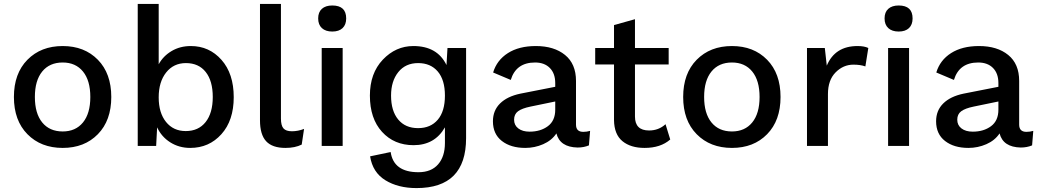

<svg xmlns="http://www.w3.org/2000/svg" viewBox="-20 -745 5314 980"><path d="M120 -440Q189 -510 300 -510Q411 -510 479.5 -440Q548 -370 548 -250Q548 -130 479.5 -60Q411 10 300 10Q189 10 120 -60Q51 -130 51 -250Q51 -370 120 -440ZM300 -426Q233 -426 195.5 -380Q158 -334 158 -250Q158 -166 195.5 -120Q233 -74 300 -74Q366 -74 403.5 -120Q441 -166 441 -250Q441 -334 403.5 -380Q366 -426 300 -426Z M954 -510Q1048 -510 1110.5 -439.5Q1173 -369 1173 -249Q1173 -130 1110 -60Q1047 10 951 10Q894 10 849 -18.5Q804 -47 782 -95L777 0H683V-725H790V-417Q813 -459 856 -484.5Q899 -510 954 -510ZM928 -76Q993 -76 1029.5 -122Q1066 -168 1066 -250Q1066 -332 1030 -377.5Q994 -423 929 -423Q866 -423 828 -375Q790 -327 790 -248Q790 -169 827.5 -122.5Q865 -76 928 -76Z M1414 -725V-140Q1414 -104 1427 -89.5Q1440 -75 1470 -75Q1501 -75 1532 -87L1520 -7Q1486 10 1437 10Q1370 10 1338.5 -24Q1307 -58 1307 -131V-725Z M1676 -717Q1747 -717 1747 -651Q1747 -619 1728.5 -601.5Q1710 -584 1676 -584Q1642 -584 1623 -601.5Q1604 -619 1604 -651Q1604 -683 1623 -700Q1642 -717 1676 -717ZM1729 -500V0H1622V-500Z M2106 215Q2012 215 1947 175Q1882 135 1869 53L1974 31Q1989 134 2116 134Q2181 134 2216 94Q2251 54 2251 -15V-95Q2199 -4 2091 -4Q1992 -4 1930 -72Q1868 -140 1868 -257Q1868 -371 1934 -440.5Q2000 -510 2090 -510Q2212 -510 2259 -413L2264 -500H2359V-40Q2359 215 2106 215ZM2114 -91Q2178 -91 2214.5 -134Q2251 -177 2251 -257Q2251 -337 2214.5 -380Q2178 -423 2114 -423Q2050 -423 2013 -377Q1976 -331 1976 -257Q1976 -179 2012.5 -135Q2049 -91 2114 -91Z M2957 -72Q2975 -72 2992 -77L2986 -3Q2960 8 2928 8Q2838 6 2820 -64Q2796 -28 2752.5 -9Q2709 10 2661 10Q2587 10 2541.5 -25.5Q2496 -61 2496 -126Q2496 -181 2532.5 -217Q2569 -253 2636 -267L2814 -302V-321Q2814 -370 2786.5 -398Q2759 -426 2711 -426Q2614 -426 2587 -337L2497 -375Q2516 -438 2572.5 -474Q2629 -510 2715 -510Q2808 -510 2864 -464.5Q2920 -419 2920 -332V-109Q2920 -72 2957 -72ZM2683 -73Q2739 -73 2776.5 -101Q2814 -129 2814 -185V-227L2688 -201Q2644 -192 2624 -177Q2604 -162 2604 -134Q2604 -106 2625.5 -89.5Q2647 -73 2683 -73Z M3377 -111 3401 -33Q3352 10 3270 10Q3199 10 3157 -24.5Q3115 -59 3114 -132V-416H3018V-500H3114V-617L3221 -647V-500H3393V-416H3221V-150Q3221 -79 3293 -79Q3342 -79 3377 -111Z M3536 -440Q3605 -510 3716 -510Q3827 -510 3895.5 -440Q3964 -370 3964 -250Q3964 -130 3895.5 -60Q3827 10 3716 10Q3605 10 3536 -60Q3467 -130 3467 -250Q3467 -370 3536 -440ZM3716 -426Q3649 -426 3611.5 -380Q3574 -334 3574 -250Q3574 -166 3611.5 -120Q3649 -74 3716 -74Q3782 -74 3819.5 -120Q3857 -166 3857 -250Q3857 -334 3819.5 -380Q3782 -426 3716 -426Z M4099 0V-500H4190L4200 -410Q4242 -510 4357 -510Q4392 -510 4412 -500L4397 -406Q4372 -415 4336 -415Q4284 -415 4245 -375.5Q4206 -336 4206 -265V0Z M4567 -717Q4638 -717 4638 -651Q4638 -619 4619.5 -601.5Q4601 -584 4567 -584Q4533 -584 4514 -601.5Q4495 -619 4495 -651Q4495 -683 4514 -700Q4533 -717 4567 -717ZM4620 -500V0H4513V-500Z M5219 -72Q5237 -72 5254 -77L5248 -3Q5222 8 5190 8Q5100 6 5082 -64Q5058 -28 5014.5 -9Q4971 10 4923 10Q4849 10 4803.5 -25.5Q4758 -61 4758 -126Q4758 -181 4794.5 -217Q4831 -253 4898 -267L5076 -302V-321Q5076 -370 5048.5 -398Q5021 -426 4973 -426Q4876 -426 4849 -337L4759 -375Q4778 -438 4834.5 -474Q4891 -510 4977 -510Q5070 -510 5126 -464.5Q5182 -419 5182 -332V-109Q5182 -72 5219 -72ZM4945 -73Q5001 -73 5038.5 -101Q5076 -129 5076 -185V-227L4950 -201Q4906 -192 4886 -177Q4866 -162 4866 -134Q4866 -106 4887.5 -89.5Q4909 -73 4945 -73Z"/></svg>

Font: Elaine Sans Medium
Style: Regular
Weight: 500
Designer: Wei Huang
Foundry: Wei Huang
Version: Version 2.001;PS 002.001;hotconv 1.0.88;makeotf.lib2.5.64775